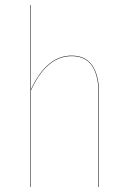

<svg xmlns="http://www.w3.org/2000/svg" viewBox="-20 -750 515 770"><path d="M267.1 -526.9Q323.2 -526.9 350.1 -487.3Q377 -447.8 377 -377.9V0H375V-377.9Q375 -447.3 348.9 -486.1Q322.8 -524.9 267.1 -524.9Q166.5 -524.9 104 -387.2V0H102.1V-730H104V-391.1Q167 -526.9 267.1 -526.9Z"/></svg>

Font: Fira Sans Compressed Two
Style: Regular
Weight: 100
Width: 1
Designer: Carrois Corporate & Edenspiekermann AG
Foundry: Carrois Corporate GbR & Edenspiekermann AG
Version: Version 4.203;PS 004.203;hotconv 1.0.88;makeotf.lib2.5.64775